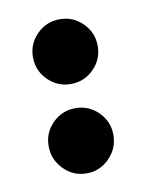

<svg xmlns="http://www.w3.org/2000/svg" viewBox="-52 -468 337 438"><g transform="rotate(-10 116.0 -248.5)"><path d="M190 -352Q190 -321 168 -299Q146 -277 115 -277Q84 -277 62 -299Q40 -321 40 -352Q40 -383 62 -405Q84 -427 115 -427Q146 -427 168 -405Q190 -383 190 -352ZM190 -146Q190 -115 168 -92.5Q146 -70 115 -70Q84 -70 62 -92.5Q40 -115 40 -146Q40 -177 62 -199Q84 -221 115 -221Q146 -221 168 -199Q190 -177 190 -146Z"/></g></svg>

Font: Monomaniac One
Style: Regular
Weight: 400
Version: Version 1.000; ttfautohint (v1.8.3)